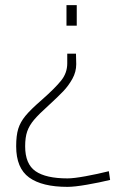

<svg xmlns="http://www.w3.org/2000/svg" viewBox="-20 -520 487 748"><path d="M279 -420H239V-500H279ZM277 -270Q277 -240 262 -213Q247 -186 226.5 -164.5Q206 -143 170 -110Q131 -75 112.5 -53Q94 -31 86 -8Q78 15 78 50Q78 119 118.5 147Q159 175 243 175Q267 175 313.5 166.5Q360 158 404 147L409 181Q368 191 319 199.5Q270 208 243 208Q144 208 93.5 171.5Q43 135 43 50Q43 8 51 -18Q59 -44 79 -68.5Q99 -93 144 -132Q195 -177 218.5 -206.5Q242 -236 242 -273V-311H276Z"/></svg>

Font: Cairo ExtraLight
Style: Regular
Weight: 275
Designer: Mohamed Gaber, Accademia di Belle Arti di Urbino and others
Foundry: Kief Type Foundry, Accademia di Belle Arti di Urbino and others
Version: Version 3.011